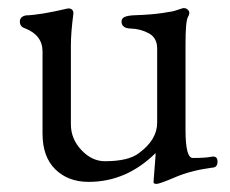

<svg xmlns="http://www.w3.org/2000/svg" viewBox="-20 -435 567 474"><path d="M359 15 364 -51V-57Q292 14 199 14Q148 14 116.5 -17Q85 -48 85 -105V-308Q85 -348 42 -365Q29 -369 29 -381.5Q29 -394 44 -397Q79 -398 147 -414Q154 -415 158 -411Q162 -407 161 -400Q155 -354 155 -323V-128Q155 -92 181 -64.5Q207 -37 239 -37Q297 -37 323 -57Q368 -90 368 -132V-315Q368 -342 347 -353Q326 -364 303 -364.5Q280 -365 280 -382Q280 -390 288.5 -393.5Q297 -397 315 -397.5Q333 -398 351 -399.5Q369 -401 382 -403Q395 -405 400 -406Q406 -406 432 -415H434Q441 -415 445.5 -409Q450 -403 444 -393Q438 -383 438 -326V-114Q438 -45 456 -45Q487 -45 502 -48Q517 -51 517 -36Q517 -21 503 -21Q451 -14 412.5 2.5Q374 19 366.5 19Q359 19 359 15Z"/></svg>

Font: EB Garamond
Style: Regular
Weight: 400
Version: Version 0.012